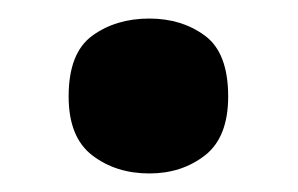

<svg xmlns="http://www.w3.org/2000/svg" viewBox="-20 -457 321 207"><path d="M54 -353Q54 -400 79.5 -418.5Q105 -437 141 -437Q176 -437 201 -418.5Q226 -400 226 -353Q226 -309 201 -289.5Q176 -270 141 -270Q105 -270 79.5 -289.5Q54 -309 54 -353Z"/></svg>

Font: Noto Sans Lao
Style: Bold
Weight: 700
Designer: Monotype Design Team
Foundry: Monotype Imaging Inc.
Version: Version 2.003